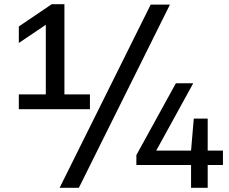

<svg xmlns="http://www.w3.org/2000/svg" viewBox="-20 -830 1097 918"><path d="M70 -308V-378.5H199V-711.5L70 -624.5V-703.5L227.5 -810H288V-378.5H410V-308ZM265 68 700.5 -808H792.5L357 68ZM632 -41V-88.5L821 -432H904L727 -110H893.5L906.5 -263H973V-110H1046V-41H973V68H893.5V-41Z"/></svg>

Font: Encode Sans Expanded Medium
Style: Regular
Weight: 500
Width: 7
Designer: Multiple Designers
Foundry: Impallari Type
Version: Version 3.000; ttfautohint (v1.8.3) -l 8 -r 50 -G 200 -x 14 